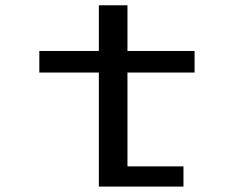

<svg xmlns="http://www.w3.org/2000/svg" viewBox="-20 -688 890 708"><path d="M125 -420.5V-500H344.5V-668.5H450V-500H697.5V-420.5H450V-74.5H656.5V0H344.5V-420.5Z"/></svg>

Font: League Mono Wide
Style: Regular
Weight: 400
Width: 8
Designer: Tyler Finck
Foundry: The League of Moveable Type / Tyler Finck
Version: Version 2.210